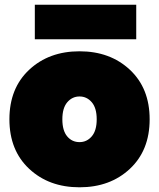

<svg xmlns="http://www.w3.org/2000/svg" viewBox="-20 -789 676 816"><path d="M532 -492.5Q616 -414 616 -282Q616 -150 532 -71.5Q448 7 318 7Q188 7 104 -71.5Q20 -150 20 -282Q20 -414 104 -492.5Q188 -571 318 -571Q448 -571 532 -492.5ZM318 -185Q349 -185 370 -209.5Q391 -234 391 -282Q391 -330 370 -354.5Q349 -379 318 -379Q287 -379 266 -354.5Q245 -330 245 -282Q245 -234 265.5 -209.5Q286 -185 318 -185ZM128 -622V-769H559V-622Z"/></svg>

Font: Poppins Black
Style: Regular
Weight: 900
Designer: Ninad Kale (Devanagari), Jonny Pinhorn (Latin)
Foundry: Indian Type Foundry
Version: Version 3.200;PS 1.000;hotconv 16.6.54;makeotf.lib2.5.65590